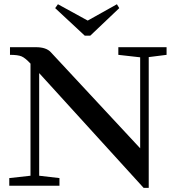

<svg xmlns="http://www.w3.org/2000/svg" viewBox="-20 -889 839 919"><path d="M385.7 -718.3 244.1 -850.1 257.3 -868.7 399.9 -790.5 539.6 -868.7 550.8 -850.1 412.1 -718.3ZM24.4 0V-36.6L126 -47.9V-584.5Q100.6 -611.8 83.3 -619.1Q65.9 -626.5 27.8 -626.5V-663.1H151.9Q201.2 -663.1 223.1 -639.2L650.9 -179.2V-614.7L546.4 -626.5V-663.1H777.3V-626.5L691.9 -615.7V10.3H667.5L167.5 -539.1V-47.9L264.6 -36.6V0Z"/></svg>

Font: Elstob 8pt Medium
Style: Regular
Weight: 500
Designer: Peter S. Baker
Version: Version 1.015